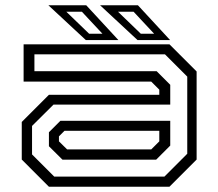

<svg xmlns="http://www.w3.org/2000/svg" viewBox="-20 -708 828 728"><path d="M165.5 0 62.5 -103V-245.5L165.5 -348.5H584V-368L553.5 -398.5H69.5V-540H622.5L725.5 -437V-103L622.5 0ZM185.5 -38.5H603.5L690 -125V-417.5L605.5 -502H110.5V-438H574L625.5 -386.5V-311.5H183L101.5 -230.5V-122.5ZM217 -102.5 165.5 -153.5V-206.5L209 -250H625.5V-156L572 -102.5ZM234.5 -141.5H553.5L584 -172V-212H224.5L203.5 -191V-172ZM625 -556H501.5L359.5 -688H503ZM564.5 -580 486.5 -663.5H427.5L514 -580ZM429 -556H305.5L163.5 -688H307ZM368.5 -580 290.5 -663.5H231.5L318 -580Z"/></svg>

Font: Tourney Expanded
Style: Regular
Weight: 400
Width: 7
Designer: Tyler Finck
Foundry: Etcetera Type Co
Version: Version 1.010; ttfautohint (v1.8.3)